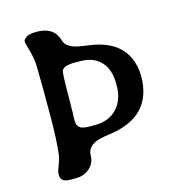

<svg xmlns="http://www.w3.org/2000/svg" viewBox="-102 -772 805 861"><g transform="rotate(-15 300.0 -341.0)"><path d="M429.2 -352.5V-368.2Q429.2 -430.2 395.3 -466.8Q361.3 -503.4 298.3 -503.4H272Q220.2 -503.4 212.9 -481Q208.5 -467.8 208.5 -349.6L208 -340.3V-321.3L207.5 -312V-293L206.5 -265.1V-251.5Q206.5 -230 219 -219.7Q231.4 -209.5 265.1 -209.5H291Q355 -209.5 392.1 -249.5Q429.2 -289.6 429.2 -352.5ZM142.6 -1H122.1Q75.2 -1 75.2 -32.2V-41.5Q75.2 -51.8 85.7 -78.1Q96.2 -104.5 98.6 -123.5Q106.9 -194.8 106.9 -300.3V-422.9L105.5 -526.4Q105.5 -563.5 93.8 -604Q82 -644.5 82 -652.6Q82 -660.6 95.2 -670.9Q108.4 -681.2 145.5 -681.2Q225.6 -681.2 244.6 -613.3Q254.9 -576.2 323.7 -566.9Q362.3 -561.5 380.4 -558.1Q490.2 -536.6 528.3 -454.6Q546.4 -416 546.4 -368.2Q546.4 -178.7 339.4 -152.3Q291 -146 270.5 -135.3Q235.8 -116.7 235.8 -82.5Q235.8 -48.3 210 -24.7Q184.1 -1 142.6 -1Z"/></g></svg>

Font: Averia Gruesa Libre
Style: Regular
Weight: 500
Italic angle: -1.70001°
Version: Version 1.001